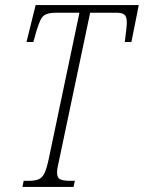

<svg xmlns="http://www.w3.org/2000/svg" viewBox="-20 -734 565 754"><path d="M68 0 73 -24H95Q118 -24 132 -30Q146 -36 154.5 -53.5Q163 -71 171 -108L292 -684H203Q175 -684 161 -678Q147 -672 139.5 -656.5Q132 -641 123 -612L111 -569H84L120 -714H525L496 -569H470Q473 -594 475.5 -614Q478 -634 478 -646Q478 -669 468.5 -676.5Q459 -684 437 -684H334L213 -109Q209 -91 206.5 -78.5Q204 -66 204 -57Q204 -36 216 -30Q228 -24 253 -24H274L269 0Z"/></svg>

Font: Noto Serif ExtraCondensed ExtraLight
Style: Italic
Weight: 200
Width: 2
Italic angle: -12°
Designer: Monotype Design Team
Foundry: Monotype Imaging Inc.
Version: Version 2.014; ttfautohint (v1.8.4.7-5d5b)